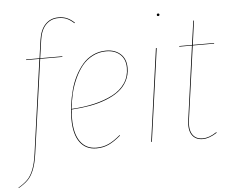

<svg xmlns="http://www.w3.org/2000/svg" viewBox="-94 -805 1283 1067"><g transform="rotate(-5 547.5 -271.0)"><path d="M269.5 -730.5Q227.1 -730.5 199.2 -701.7Q171.4 -672.9 163.6 -617.7L149.4 -517.1H272.9L272.5 -513.7H148.9L75.7 8.3Q67.9 63.5 54.2 97.7Q40.5 131.8 21.5 151.4Q2.4 170.9 -32.2 191.4L-33.7 189Q-0.5 169.4 18.6 149.9Q37.6 130.4 51 96.4Q64.5 62.5 71.8 8.3L144.5 -513.7H70.3L70.8 -517.1H145.5L159.7 -618.2Q168 -674.8 196.8 -704.6Q225.6 -734.4 269.5 -734.4Q296.9 -734.4 317.6 -725.3Q338.4 -716.3 358.9 -696.8L356 -694.3Q335.4 -713.4 315.9 -721.9Q296.4 -730.5 269.5 -730.5Z M628.4 -421.9Q628.4 -381.8 611.1 -349.1Q593.8 -316.4 564 -293.7Q534.2 -271 491.9 -254.6Q449.7 -238.3 402.1 -229.7Q354.5 -221.2 298.8 -217.8Q296.4 -187.5 296.4 -166Q296.4 -83 328.1 -38.8Q359.9 5.4 417.5 5.4Q455.1 5.4 485.8 -8.8Q516.6 -22.9 551.8 -53.2L553.7 -50.3Q517.6 -19.5 486.6 -5.1Q455.6 9.3 417.5 9.3Q357.9 9.3 325.2 -35.6Q292.5 -80.6 292.5 -165.5Q292.5 -203.6 297.9 -243.2Q303.2 -282.7 314 -324Q324.7 -365.2 343 -401.4Q361.3 -437.5 385.5 -465.8Q409.7 -494.1 443.6 -510.7Q477.5 -527.3 517.6 -527.3Q566.9 -527.3 597.7 -499.5Q628.4 -471.7 628.4 -421.9ZM517.6 -523.4Q476.1 -523.4 441.2 -505.1Q406.2 -486.8 382.3 -456.8Q358.4 -426.8 340.3 -386.7Q322.3 -346.7 312.7 -305.7Q303.2 -264.6 298.8 -221.2Q368.7 -225.1 426 -238.5Q483.4 -252 528.8 -275.4Q574.2 -298.8 599.4 -336.2Q624.5 -373.5 624.5 -421.9Q624.5 -470.2 595 -496.8Q565.4 -523.4 517.6 -523.4Z M822.8 -693.4Q815.9 -693.4 815.9 -700.2Q815.9 -707.5 823.2 -707.5Q830.6 -707.5 830.6 -700.7Q830.6 -693.4 822.8 -693.4ZM799.3 -517.1 727.1 0H723.1L794.9 -517.1Z M1000 -513.7 942.9 -103.5Q935.5 -50.8 953.6 -22.7Q971.7 5.4 1010.7 5.4Q1047.4 5.4 1088.4 -22.5L1090.3 -19Q1046.4 9.3 1010.7 9.3Q969.7 9.3 950.4 -20Q931.2 -49.3 939 -103.5L995.6 -513.7H924.8V-517.1H996.1L1015.1 -650.9L1019 -651.4L1000.5 -517.1H1119.6L1119.1 -513.7Z"/></g></svg>

Font: Fira Sans Compressed Four
Style: Italic
Weight: 100
Width: 3
Italic angle: -8°
Designer: Carrois Corporate & Edenspiekermann AG
Foundry: Carrois Corporate GbR & Edenspiekermann AG
Version: Version 4.203;PS 004.203;hotconv 1.0.88;makeotf.lib2.5.64775